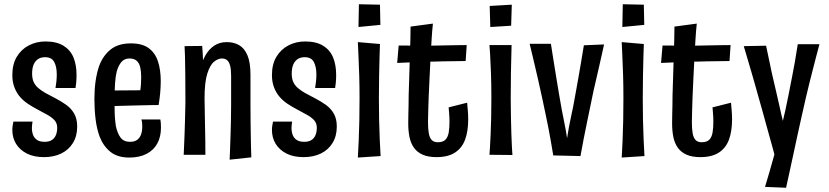

<svg xmlns="http://www.w3.org/2000/svg" viewBox="-20 -729 3897 903"><path d="M187 10Q139 10 106 -7Q73 -24 55.5 -52.5Q38 -81 38 -118Q38 -128 39.5 -137.5Q41 -147 43 -157H133Q132 -150 131 -142.5Q130 -135 130 -128Q130 -109 135.5 -94.5Q141 -80 154 -71Q167 -62 190 -62Q211 -62 224 -70.5Q237 -79 243 -94Q249 -109 249 -128Q249 -150 236 -164Q223 -178 201 -190Q179 -202 153 -216Q132 -227 111 -241Q90 -255 74 -273.5Q58 -292 48 -317.5Q38 -343 38 -376Q38 -427 59 -462Q80 -497 115.5 -515.5Q151 -534 194 -534Q246 -534 278.5 -514Q311 -494 325.5 -459Q340 -424 340 -376Q340 -367 339.5 -357Q339 -347 338 -336.5Q337 -326 335 -315H241Q244 -332 245.5 -348Q247 -364 247 -379Q247 -415 235 -437.5Q223 -460 192 -460Q173 -460 159.5 -451.5Q146 -443 138.5 -426Q131 -409 131 -383Q131 -359 138.5 -343Q146 -327 160 -315Q174 -303 193 -292Q217 -279 243 -265.5Q269 -252 292 -235.5Q315 -219 329 -194.5Q343 -170 343 -134Q343 -89 323 -56.5Q303 -24 268 -7Q233 10 187 10Z M588 12Q532 12 498.5 -15.5Q465 -43 448 -88Q435 -124 429.5 -169Q424 -214 424 -264Q424 -308 429.5 -347Q435 -386 446 -418Q464 -467 500 -496Q536 -525 596 -525Q649 -525 679.5 -502.5Q710 -480 723 -440Q736 -400 736 -348Q736 -321 733.5 -293Q731 -265 726 -235L639 -298Q642 -317 643 -334Q644 -351 644 -366Q644 -393 639.5 -412.5Q635 -432 623 -443Q611 -454 589 -454Q565 -454 551 -437.5Q537 -421 529 -393Q523 -368 521 -336Q519 -304 519 -270Q519 -245 519 -221Q519 -197 520.5 -176Q522 -155 525 -136Q532 -102 547 -82Q562 -62 591 -62Q613 -62 625.5 -71.5Q638 -81 643.5 -97Q649 -113 649 -132Q649 -140 648.5 -149Q648 -158 645 -167H734Q736 -157 736.5 -147.5Q737 -138 737 -128Q737 -86 720 -54.5Q703 -23 669.5 -5.5Q636 12 588 12ZM455 -227 453 -303 714 -305 726 -235Q726 -235 708 -235Q690 -235 661 -234Q632 -233 596 -232.5Q560 -232 523 -230.5Q486 -229 455 -227Z M1162 11 1060 22Q1061 0 1062 -26.5Q1063 -53 1064 -85Q1065 -117 1066 -154.5Q1067 -192 1067 -237Q1067 -253 1067 -274.5Q1067 -296 1067 -321Q1067 -346 1067 -372Q1067 -403 1062 -421Q1057 -439 1047.5 -446.5Q1038 -454 1023 -454Q1006 -454 987 -439Q968 -424 955 -383Q942 -342 942 -267L902 -219Q902 -267 906 -313Q910 -359 919.5 -398.5Q929 -438 945.5 -467.5Q962 -497 987 -514Q1012 -531 1047 -531Q1079 -531 1104 -517Q1129 -503 1143.5 -469.5Q1158 -436 1158 -377Q1158 -351 1158 -331.5Q1158 -312 1158 -297.5Q1158 -283 1158 -270.5Q1158 -258 1158 -243Q1158 -194 1158.5 -157Q1159 -120 1159.5 -90.5Q1160 -61 1160.5 -36.5Q1161 -12 1162 11ZM844 -1Q845 -25 846 -48Q847 -71 848 -97.5Q849 -124 850 -160Q851 -196 852 -247Q852 -317 851.5 -373Q851 -429 850 -465.5Q849 -502 848 -512L931 -513Q932 -500 933.5 -476Q935 -452 936 -420Q937 -388 939 -349Q941 -310 942 -267Q943 -198 944 -151Q945 -104 945.5 -69.5Q946 -35 946 -1Z M1408 10Q1360 10 1327 -7Q1294 -24 1276.5 -52.5Q1259 -81 1259 -118Q1259 -128 1260.5 -137.5Q1262 -147 1264 -157H1354Q1353 -150 1352 -142.5Q1351 -135 1351 -128Q1351 -109 1356.5 -94.5Q1362 -80 1375 -71Q1388 -62 1411 -62Q1432 -62 1445 -70.5Q1458 -79 1464 -94Q1470 -109 1470 -128Q1470 -150 1457 -164Q1444 -178 1422 -190Q1400 -202 1374 -216Q1353 -227 1332 -241Q1311 -255 1295 -273.5Q1279 -292 1269 -317.5Q1259 -343 1259 -376Q1259 -427 1280 -462Q1301 -497 1336.5 -515.5Q1372 -534 1415 -534Q1467 -534 1499.5 -514Q1532 -494 1546.5 -459Q1561 -424 1561 -376Q1561 -367 1560.5 -357Q1560 -347 1559 -336.5Q1558 -326 1556 -315H1462Q1465 -332 1466.5 -348Q1468 -364 1468 -379Q1468 -415 1456 -437.5Q1444 -460 1413 -460Q1394 -460 1380.5 -451.5Q1367 -443 1359.5 -426Q1352 -409 1352 -383Q1352 -359 1359.5 -343Q1367 -327 1381 -315Q1395 -303 1414 -292Q1438 -279 1464 -265.5Q1490 -252 1513 -235.5Q1536 -219 1550 -194.5Q1564 -170 1564 -134Q1564 -89 1544 -56.5Q1524 -24 1489 -7Q1454 10 1408 10Z M1663 12Q1665 -21 1667 -66Q1669 -111 1670 -162.5Q1671 -214 1671 -267Q1671 -323 1669.5 -374Q1668 -425 1666 -465.5Q1664 -506 1663 -531L1767 -522Q1766 -499 1765 -460Q1764 -421 1763 -371Q1762 -321 1762 -266Q1762 -216 1763 -166.5Q1764 -117 1766 -73.5Q1768 -30 1770 5ZM1666 -602 1668 -709 1767 -707 1769 -612Z M2033 10Q1994 10 1968 -1.5Q1942 -13 1927 -34Q1912 -55 1906 -84Q1900 -113 1900 -149Q1900 -167 1900.5 -187.5Q1901 -208 1901.5 -231.5Q1902 -255 1902 -280Q1903 -312 1904 -344.5Q1905 -377 1906 -409Q1907 -441 1908 -473.5Q1909 -506 1910 -539Q1911 -572 1911 -604L2016 -618Q2012 -580 2009.5 -537Q2007 -494 2004.5 -448.5Q2002 -403 2000 -357.5Q1998 -312 1996 -269Q1995 -234 1994 -204.5Q1993 -175 1993 -154Q1993 -124 1996.5 -103Q2000 -82 2010 -71Q2020 -60 2039 -60Q2064 -60 2075.5 -72.5Q2087 -85 2090.5 -107Q2094 -129 2094 -157Q2094 -167 2093.5 -178Q2093 -189 2092 -200.5Q2091 -212 2090 -224L2177 -246Q2179 -225 2180.5 -205.5Q2182 -186 2182 -168Q2182 -112 2167.5 -72.5Q2153 -33 2120 -11.5Q2087 10 2033 10ZM1848 -433 1855 -515Q1857 -515 1874 -515Q1891 -515 1913.5 -514.5Q1936 -514 1955.5 -514Q1975 -514 1982 -514Q1998 -514 2021.5 -514.5Q2045 -515 2072.5 -515.5Q2100 -516 2126.5 -516.5Q2153 -517 2175 -517L2170 -442Q2155 -442 2137.5 -441.5Q2120 -441 2101 -441Q2082 -441 2063.5 -440.5Q2045 -440 2028 -439.5Q2011 -439 1999 -439Q1978 -439 1950 -437.5Q1922 -436 1895 -435Q1868 -434 1848 -433Z M2390 0 2282 -1Q2283 -13 2284.5 -38Q2286 -63 2287.5 -97.5Q2289 -132 2290 -175Q2291 -218 2291 -267Q2291 -334 2289 -387Q2287 -440 2285 -473.5Q2283 -507 2282 -517H2386Q2386 -509 2385 -474.5Q2384 -440 2383 -386.5Q2382 -333 2382 -266Q2382 -219 2383 -177Q2384 -135 2385 -100Q2386 -65 2387.5 -39.5Q2389 -14 2390 0ZM2384 -608 2286 -602 2283 -701 2387 -707Z M2471 -523H2571Q2575 -496 2579.5 -468.5Q2584 -441 2588.5 -412.5Q2593 -384 2598.5 -350.5Q2604 -317 2611 -276Q2616 -246 2622 -213.5Q2628 -181 2635 -147.5Q2642 -114 2647 -79Q2651 -105 2655.5 -130Q2660 -155 2665.5 -179.5Q2671 -204 2675.5 -227Q2680 -250 2684 -273Q2694 -327 2701 -367.5Q2708 -408 2714 -443.5Q2720 -479 2726 -516L2821 -520Q2818 -504 2811.5 -477Q2805 -450 2797.5 -415Q2790 -380 2780.5 -341Q2771 -302 2763 -261Q2752 -208 2743 -164.5Q2734 -121 2726 -80.5Q2718 -40 2710 5L2582 2Q2576 -33 2571 -63Q2566 -93 2560 -123Q2554 -153 2547 -187Q2540 -221 2531 -263Q2521 -309 2512 -349Q2503 -389 2495 -422.5Q2487 -456 2481 -481.5Q2475 -507 2471 -523Z M2904 12Q2906 -21 2908 -66Q2910 -111 2911 -162.5Q2912 -214 2912 -267Q2912 -323 2910.5 -374Q2909 -425 2907 -465.5Q2905 -506 2904 -531L3008 -522Q3007 -499 3006 -460Q3005 -421 3004 -371Q3003 -321 3003 -266Q3003 -216 3004 -166.5Q3005 -117 3007 -73.5Q3009 -30 3011 5ZM2907 -602 2909 -709 3008 -707 3010 -612Z M3274 10Q3235 10 3209 -1.5Q3183 -13 3168 -34Q3153 -55 3147 -84Q3141 -113 3141 -149Q3141 -167 3141.5 -187.5Q3142 -208 3142.5 -231.5Q3143 -255 3143 -280Q3144 -312 3145 -344.5Q3146 -377 3147 -409Q3148 -441 3149 -473.5Q3150 -506 3151 -539Q3152 -572 3152 -604L3257 -618Q3253 -580 3250.5 -537Q3248 -494 3245.5 -448.5Q3243 -403 3241 -357.5Q3239 -312 3237 -269Q3236 -234 3235 -204.5Q3234 -175 3234 -154Q3234 -124 3237.5 -103Q3241 -82 3251 -71Q3261 -60 3280 -60Q3305 -60 3316.5 -72.5Q3328 -85 3331.5 -107Q3335 -129 3335 -157Q3335 -167 3334.5 -178Q3334 -189 3333 -200.5Q3332 -212 3331 -224L3418 -246Q3420 -225 3421.5 -205.5Q3423 -186 3423 -168Q3423 -112 3408.5 -72.5Q3394 -33 3361 -11.5Q3328 10 3274 10ZM3089 -433 3096 -515Q3098 -515 3115 -515Q3132 -515 3154.5 -514.5Q3177 -514 3196.5 -514Q3216 -514 3223 -514Q3239 -514 3262.5 -514.5Q3286 -515 3313.5 -515.5Q3341 -516 3367.5 -516.5Q3394 -517 3416 -517L3411 -442Q3396 -442 3378.5 -441.5Q3361 -441 3342 -441Q3323 -441 3304.5 -440.5Q3286 -440 3269 -439.5Q3252 -439 3240 -439Q3219 -439 3191 -437.5Q3163 -436 3136 -435Q3109 -434 3089 -433Z M3677 154 3578 150Q3589 114 3599.5 77.5Q3610 41 3620 5Q3630 -31 3639 -67Q3648 -103 3657 -139.5Q3666 -176 3674 -212Q3682 -248 3689 -285Q3698 -331 3705 -366.5Q3712 -402 3718.5 -438.5Q3725 -475 3732 -521H3834Q3825 -488 3817.5 -459Q3810 -430 3802.5 -400.5Q3795 -371 3787 -339.5Q3779 -308 3770 -269Q3760 -225 3750 -180.5Q3740 -136 3730.5 -92.5Q3721 -49 3712 -6.5Q3703 36 3694 76.5Q3685 117 3677 154ZM3628 19Q3621 -8 3613.5 -35Q3606 -62 3598 -90.5Q3590 -119 3582 -148.5Q3574 -178 3565.5 -208.5Q3557 -239 3548 -270Q3539 -303 3531 -331Q3523 -359 3515 -386.5Q3507 -414 3498 -444.5Q3489 -475 3478 -512L3583 -514Q3594 -464 3601 -428.5Q3608 -393 3615.5 -362Q3623 -331 3632 -291Q3640 -259 3646.5 -227.5Q3653 -196 3661 -164.5Q3669 -133 3677.5 -100Q3686 -67 3695 -32Z"/></svg>

Font: Truculenta SemiBold
Style: Regular
Weight: 600
Version: Version 1.002